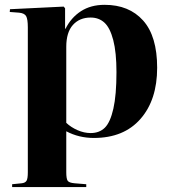

<svg xmlns="http://www.w3.org/2000/svg" viewBox="-20 -552 704 788"><path d="M29.8 215.8V204.1L68.8 200.2Q83.5 198.7 88.9 189.9Q94.2 181.2 94.2 154.8V-439.9Q94.2 -473.6 87.2 -485.8Q80.1 -498 58.1 -500L20 -502.9L21 -514.2L241.2 -524.9L247.1 -518.1V-434.1H249Q271.5 -479.5 312 -505.9Q352.5 -532.2 409.2 -532.2Q509.8 -532.2 567.4 -467.8Q625 -403.3 625 -273.9Q625 -142.1 556.6 -64Q488.3 14.2 365.2 14.2Q303.7 14.2 252 -13.2V154.8Q252 181.2 257.6 189.7Q263.2 198.2 286.1 200.2L334 204.1V215.8ZM352.1 -5.9Q387.7 -5.9 410.2 -27.8Q432.6 -49.8 445.3 -106Q458 -162.1 458 -255.9Q458 -336.9 444.8 -387.5Q431.6 -438 408.7 -459Q385.7 -480 352.1 -480Q306.6 -480 279.3 -449.7Q252 -419.4 252 -359.9V-47.9Q271 -29.8 298.1 -17.8Q325.2 -5.9 352.1 -5.9Z"/></svg>

Font: Display Regular
Style: Bold
Weight: 700
Designer: Latin by Veronika Burian and Jose Scaglione. Greek by Irene Vlachou. Cyrillic by Vera Evstafieva.
Foundry: TypeTogether
Version: Version 3.002